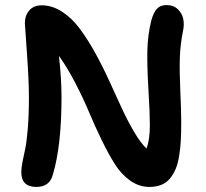

<svg xmlns="http://www.w3.org/2000/svg" viewBox="-20 -696 822 765"><path d="M125 48.8Q64.9 48.8 64.9 -9.8Q64.9 -26.4 69.6 -50.8Q74.2 -75.2 80.1 -101.1Q85.9 -127 90.6 -181.9Q95.2 -236.8 95.2 -307.1Q95.2 -375 87.2 -485.8Q79.1 -596.7 79.1 -603Q79.1 -634.3 96.7 -654.5Q114.3 -674.8 146 -674.8Q188 -674.8 227.3 -649.4Q266.6 -624 298.3 -581.1Q330.1 -538.1 359.1 -485.6Q388.2 -433.1 414.6 -375.2Q440.9 -317.4 464.6 -266.1Q488.3 -214.8 514.4 -170.4Q540.5 -126 564 -104Q577.1 -141.1 577.1 -195.8Q577.1 -247.1 571.5 -337.6Q565.9 -428.2 567.1 -492.7Q568.4 -557.1 583 -615.2Q592.3 -647.9 606.2 -661.9Q620.1 -675.8 643.1 -675.8Q671.4 -675.8 688.5 -659.2Q705.6 -642.6 710 -621.1Q714.4 -599.6 710 -577.1Q698.2 -519 696.5 -465.3Q694.8 -411.6 698.5 -332.3Q702.1 -252.9 702.1 -207Q702.1 -166.5 700.4 -136Q698.7 -105.5 693.8 -75Q689 -44.4 679.9 -22.9Q670.9 -1.5 657 15.4Q643.1 32.2 622.6 40.5Q602.1 48.8 575.2 48.8Q534.2 48.8 498.8 23.7Q463.4 -1.5 438 -41.5Q412.6 -81.5 385.3 -137.7Q357.9 -193.8 335.2 -248.3Q312.5 -302.7 280 -365.5Q247.6 -428.2 214.8 -473.1Q225.1 -384.3 225.1 -307.1Q225.1 -117.2 190.9 -1Q178.2 48.8 125 48.8Z"/></svg>

Font: Shantell Sans Bouncy
Style: Regular
Weight: 600
Designer: Stephen Nixon, Anya Danilova, Shantell Martin
Foundry: Arrow Type
Version: Version 1.006;[9816181b4]